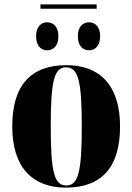

<svg xmlns="http://www.w3.org/2000/svg" viewBox="-20 -848 605 878"><path d="M165 -808H422V-828H165ZM195 -618C221 -618 247 -635 247 -682C247 -729 221 -746 195 -746C171 -746 145 -729 145 -682C145 -635 171 -618 195 -618ZM388 -618C411 -618 438 -635 438 -682C438 -729 411 -746 388 -746C361 -746 336 -729 336 -682C336 -635 361 -618 388 -618ZM281 10C444 10 529 -82 529 -270C529 -458 436 -550 284 -550C121 -550 36 -458 36 -270C36 -82 129 10 281 10ZM283 0C229 0 212 -58 212 -270C212 -482 229 -540 282 -540C337 -540 354 -482 354 -270C354 -58 337 0 283 0Z"/></svg>

Font: Noto Serif Display Condensed Black
Style: Regular
Weight: 900
Width: 3
Designer: Monotype Design Team
Foundry: Monotype Imaging Inc.
Version: Version 2.009